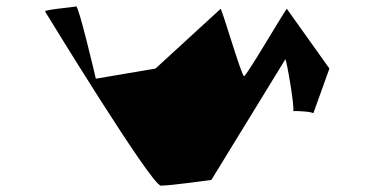

<svg xmlns="http://www.w3.org/2000/svg" viewBox="-20 -585 1162 605"><path d="M122 -549C122 -549 457 0 487 0C517 0 646 -18 646 -18L879 -398C882 -403 909 -247 904 -235C914 -236 970 -233 967 -227L1018 -369L884 -557C883 -562 757 -345 749 -345C741 -345 678 -562 675 -557L470 -369L282 -337C281 -342 228 -567 220 -565C212 -562 121 -555 122 -549ZM904 -235C904 -234 903 -234 903 -234C902 -234 902 -235 904 -235Z"/></svg>

Font: Ampere
Style: SCSuExtIta
Weight: 400
Version: Version 1